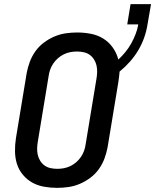

<svg xmlns="http://www.w3.org/2000/svg" viewBox="-20 -900 750 928"><path d="M256 8Q224 8 193 2.5Q162 -3 136 -17.5Q110 -32 90.5 -55.5Q71 -79 62 -107.5Q53 -136 52.5 -168Q52 -200 57 -232L109 -547Q114 -574 124 -601Q134 -628 151 -652Q168 -676 192 -694Q216 -712 243 -723.5Q270 -735 298 -739Q326 -743 353 -743Q387 -743 420 -736.5Q453 -730 480 -713Q507 -696 525.5 -669.5Q544 -643 552 -612Q570 -629 586 -648.5Q602 -668 614 -689.5Q626 -711 635 -734Q644 -757 648 -780V-782H595L611 -880H710L693 -782Q688 -750 677 -718.5Q666 -687 648.5 -657.5Q631 -628 608 -602Q585 -576 558 -554Q557 -542 555.5 -529Q554 -516 552 -503L500 -188Q495 -161 485 -134Q475 -107 458 -83Q441 -59 417 -41Q393 -23 366 -11.5Q339 0 311 4Q283 8 256 8ZM257 -84Q273 -84 289 -87Q305 -90 320.5 -97.5Q336 -105 349 -116.5Q362 -128 371.5 -142Q381 -156 386.5 -171.5Q392 -187 394 -203L446 -518Q449 -535 449.5 -551.5Q450 -568 446.5 -583.5Q443 -599 434.5 -612.5Q426 -626 413.5 -635Q401 -644 385 -647.5Q369 -651 352 -651Q336 -651 320 -648Q304 -645 288.5 -637.5Q273 -630 260 -618.5Q247 -607 237.5 -593Q228 -579 222.5 -563.5Q217 -548 215 -532L163 -217Q160 -200 159.5 -183.5Q159 -167 162.5 -151.5Q166 -136 174.5 -122.5Q183 -109 195.5 -100Q208 -91 224 -87.5Q240 -84 257 -84Z"/></svg>

Font: Iosevka SS04 SmBd Ex Obl
Style: Regular
Weight: 600
Width: 7
Italic angle: -9°
Monospace: yes
Designer: Belleve Invis
Foundry: Belleve Invis
Version: Version 19.0.0; ttfautohint (v1.8.4)